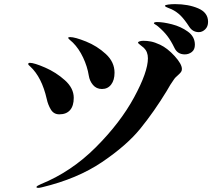

<svg xmlns="http://www.w3.org/2000/svg" viewBox="-20 -899 1040 932"><path d="M898 -770Q876 -804 857 -823Q838 -842 813 -854Q804 -858 797 -860.5Q790 -863 785.5 -865.5Q781 -868 781 -871Q781 -875 797 -877Q813 -879 830 -879Q894 -879 942 -858.5Q990 -838 990 -793Q990 -770 976 -756.5Q962 -743 945 -743Q915 -743 898 -770ZM826 -668Q810 -701 792.5 -724Q775 -747 748 -770Q741 -776 734 -780Q727 -784 727 -786Q727 -792 743 -792Q772 -792 815 -781Q858 -770 892 -745.5Q926 -721 926 -682Q926 -658 911 -646.5Q896 -635 877 -635Q841 -635 826 -668ZM411 -532Q404 -576 383.5 -619.5Q363 -663 334 -692Q329 -697 320 -704.5Q311 -712 311 -715Q311 -719 320 -719Q344 -719 397.5 -697.5Q451 -676 493.5 -637Q536 -598 536 -546Q536 -510 519.5 -488.5Q503 -467 475 -467Q448 -467 431.5 -486.5Q415 -506 411 -532ZM157 9Q157 6 163 2.5Q169 -1 178 -5Q326 -65 445 -184Q564 -303 631 -426.5Q698 -550 698 -616Q698 -648 678 -667Q670 -674 660 -681.5Q650 -689 650 -692Q650 -696 658 -698.5Q666 -701 676 -701Q694 -701 712.5 -697.5Q731 -694 757 -682Q793 -665 828 -626.5Q863 -588 863 -564Q863 -556 859 -550Q855 -544 846 -536Q830 -523 822 -510Q808 -491 789 -457Q728 -357 661.5 -275Q595 -193 475 -112Q355 -31 184 10Q172 13 165 13Q157 13 157 9ZM207 -418Q183 -524 127 -576Q117 -584 117 -588Q117 -594 125 -594Q146 -594 199 -571Q252 -548 295 -509.5Q338 -471 338 -424Q338 -385 320 -364.5Q302 -344 268 -344Q241 -344 227 -367Q213 -390 207 -418Z"/></svg>

Font: Shippori Mincho B1 ExtraBold
Style: Regular
Weight: 800
Designer: FONTDASU
Foundry: FONTDASU / Google Inc. / but / Adobe
Version: Version 3.110; ttfautohint (v1.8.3)